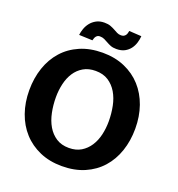

<svg xmlns="http://www.w3.org/2000/svg" viewBox="-165 -1080 1129 1221"><g transform="rotate(20 400.0 -469.0)"><path d="M390 8.5Q306.5 8.5 240 -20.5Q173.5 -49.5 127 -100.8Q80.5 -152 55.8 -222.2Q31 -292.5 31 -375Q31 -457.5 55 -527.8Q79 -598 124.8 -649.2Q170.5 -700.5 237.5 -729.5Q304.5 -758.5 390 -758.5Q473.5 -758.5 540 -729.5Q606.5 -700.5 652.8 -649.2Q699 -598 723.8 -527.8Q748.5 -457.5 748.5 -375Q748.5 -292.5 724.5 -222.2Q700.5 -152 654.8 -100.8Q609 -49.5 542.2 -20.5Q475.5 8.5 390 8.5ZM574 -360.5Q574 -413.5 564 -463Q554 -512.5 531.5 -550.5Q509 -588.5 473.5 -611.5Q438 -634.5 387 -634.5Q339 -634.5 304.5 -614.2Q270 -594 248 -560.2Q226 -526.5 215.8 -482.5Q205.5 -438.5 205.5 -391.5Q205.5 -337.5 215.8 -287.8Q226 -238 248.5 -199.8Q271 -161.5 306.5 -138.5Q342 -115.5 392.5 -115.5Q440.5 -115.5 474.8 -136.2Q509 -157 531.2 -191.2Q553.5 -225.5 563.8 -269.5Q574 -313.5 574 -360.5ZM209 -813.5Q211 -833.5 219 -856.2Q227 -879 242 -898Q257 -917 280 -929.5Q303 -942 334.5 -942Q359 -942 375.8 -935.8Q392.5 -929.5 406 -922Q419.5 -914.5 431.8 -908.2Q444 -902 459.5 -902Q470 -902 477 -905.5Q484 -909 488.8 -915Q493.5 -921 496 -929Q498.5 -937 500 -946L583.5 -941Q582 -919 575 -895.8Q568 -872.5 553.8 -853.5Q539.5 -834.5 517 -822.2Q494.5 -810 461 -810Q438 -810 422.2 -816.2Q406.5 -822.5 393.5 -830Q380.5 -837.5 367.2 -843.8Q354 -850 336.5 -850Q327.5 -850 321.5 -846.5Q315.5 -843 311.2 -837.5Q307 -832 304.5 -824.8Q302 -817.5 300 -810Z"/></g></svg>

Font: B612
Style: Bold
Weight: 700
Designer: Nicolas Chauveau, Thomas Paillot, Jonathan Favre-Lamarine, Jean-Luc Vinot
Foundry: AIRBUS
Version: Version 1.008